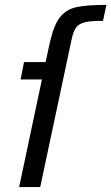

<svg xmlns="http://www.w3.org/2000/svg" viewBox="-20 -763 454 783"><path d="M151 -439H64L78 -510H166L183 -588Q199 -660 224 -692Q249 -724 290 -733.5Q331 -743 414 -743L400 -678Q351 -678 327 -672.5Q303 -667 291 -651.5Q279 -636 272 -602L144 0H58Z"/></svg>

Font: Saira Semi Condensed
Style: Italic
Weight: 400
Width: 4
Italic angle: -12°
Designer: Hector Gatti with collaboration of the Omnibus-Type team
Foundry: Omnibus-Type
Version: Version 1.001; ttfautohint (v1.8)